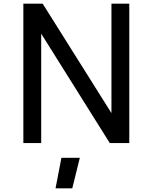

<svg xmlns="http://www.w3.org/2000/svg" viewBox="-20 -778 830 1044"><path d="M107 0ZM683 -758V0H577L204 -595V0H107V-758H212L586 -163V-758ZM314 80H414L373 246H282Z"/></svg>

Font: Biryani
Style: Regular
Weight: 400
Designer: Dan Reynolds and Mathieu Réguer
Foundry: Dan Reynolds and Mathieu Réguer
Version: Version 1.004; ttfautohint (v1.1) -l 5 -r 5 -G 72 -x 0 -D la